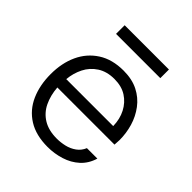

<svg xmlns="http://www.w3.org/2000/svg" viewBox="-193 -826 960 960"><g transform="rotate(45 287.5 -345.5)"><path d="M296 6Q213 6 158 -28.5Q103 -63 76 -124Q49 -185 49 -263Q49 -341 77 -401.5Q105 -462 160 -497.5Q215 -533 295 -533Q355 -533 398.5 -511Q442 -489 470.5 -451Q499 -413 512.5 -367Q526 -321 526 -273Q525 -264 525 -255.5Q525 -247 524 -239H120Q124 -186 144 -144.5Q164 -103 202.5 -79.5Q241 -56 299 -56Q326 -56 354 -62.5Q382 -69 405 -85.5Q428 -102 439 -129H513Q499 -82 466 -52Q433 -22 388 -8Q343 6 296 6ZM122 -300H454Q453 -349 433 -387.5Q413 -426 378 -448.5Q343 -471 292 -471Q239 -471 202 -447Q165 -423 145.5 -384Q126 -345 122 -300ZM138 -636V-697H451V-636Z"/></g></svg>

Font: Onest Light
Style: Regular
Weight: 300
Designer: Dmitri Voloshin, Andrey Kudryavtsev
Foundry: Dmitri Voloshin, Andrey Kudryavtsev
Version: Version 1.000;gftools[0.9.33]